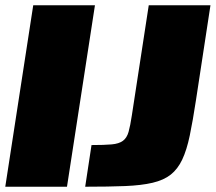

<svg xmlns="http://www.w3.org/2000/svg" viewBox="-22 -708 818 728"><path d="M0 0ZM-2 0 104 -688H338L232 0ZM325 -158Q374 -158 401.5 -160.5Q429 -163 444 -174Q459 -185 465.5 -208Q472 -231 478 -271L542 -688H776L721 -328Q709 -249 697.5 -194Q686 -139 669 -103Q652 -67 625.5 -46Q599 -25 556.5 -15Q514 -5 452 -2.5Q390 0 301 0Z"/></svg>

Font: Azeri Sans Black
Style: Italic
Weight: 900
Designer: Hector Gatti & Omnibus-Type (original fonts) / Cristiano Sobral (main changes and remastering)
Foundry: Omnibus-Type
Version: Version 0.07;August 21, 2020;FontCreator 13.0.0.2681 64-bit;